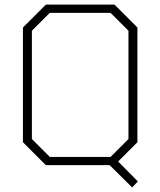

<svg xmlns="http://www.w3.org/2000/svg" viewBox="-20 -720 699 837"><path d="M581 71 556 97 458 0H180L80 -100V-600L180 -700H479L579 -600V-100L495 -16ZM462 -36 540 -114V-586L462 -664H197L119 -586V-114L197 -36Z"/></svg>

Font: Chakra Petch ExtraLight
Style: Regular
Weight: 275
Designer: Katatrad Aksorn Co.,Ltd.
Foundry: Cadson Demak Co.,Ltd.
Version: Version 1.000; ttfautohint (v1.6)